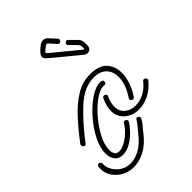

<svg xmlns="http://www.w3.org/2000/svg" viewBox="-204 -657 740 740"><g transform="rotate(-45 166.5 -287.0)"><path d="M259 -177Q253 -177 249.5 -182Q246 -187 250 -193Q280 -237 280 -278Q280 -307 262.5 -325.5Q245 -344 210 -344Q158 -344 108.5 -298.5Q59 -253 7 -185Q4 -182 1 -182Q-4 -182 -7.5 -188Q-11 -194 -7 -200Q27 -245 61 -282Q95 -319 131.5 -341Q168 -363 208 -363Q258 -363 279 -339Q300 -315 300 -281Q300 -256 291 -230Q282 -204 266 -181Q263 -177 259 -177ZM79 -53Q58 -53 46.5 -67.5Q35 -82 35 -105Q35 -135 53 -171Q71 -207 99.5 -239.5Q128 -272 159 -293Q190 -314 215 -314Q229 -314 229 -304Q229 -300 226 -296.5Q223 -293 218 -294Q197 -296 169.5 -277Q142 -258 116 -228Q90 -198 72.5 -164.5Q55 -131 55 -104Q55 -91 60 -82Q65 -73 79 -73Q95 -73 113 -83.5Q131 -94 146 -109Q161 -124 168 -137Q171 -142 176 -142Q181 -142 185 -137.5Q189 -133 185 -127Q176 -112 159 -94.5Q142 -77 121 -65Q100 -53 79 -53ZM247 -133Q214 -133 190 -153Q166 -173 166 -207Q166 -219 169.5 -232.5Q173 -246 180 -261Q183 -267 189 -267Q194 -267 197.5 -263Q201 -259 198 -253Q192 -241 189.5 -230Q187 -219 187 -209Q187 -182 205 -167.5Q223 -153 248 -153Q270 -153 293 -164Q316 -175 335 -199Q338 -203 342 -203Q347 -203 351 -197.5Q355 -192 351 -187Q328 -159 300.5 -146Q273 -133 247 -133ZM77 10Q34 10 5 -18.5Q-24 -47 -20 -86Q-20 -96 -10 -96Q-6 -96 -2.5 -92.5Q1 -89 0 -84Q-2 -58 20.5 -33.5Q43 -9 78 -9Q101 -9 127 -23Q153 -37 179 -70Q179 -70 185.5 -78Q192 -86 200 -95.5Q208 -105 211 -111Q214 -117 219 -117Q224 -117 227.5 -112.5Q231 -108 228 -102Q222 -90 212 -79Q202 -68 194 -57Q166 -21 135.5 -5.5Q105 10 77 10ZM261 -427Q252 -427 244 -434Q240 -437 225 -449.5Q210 -462 191 -477.5Q172 -493 156 -506.5Q140 -520 133 -526Q125 -534 125 -541Q125 -554 152 -575Q163 -584 174 -584Q186 -584 195 -573Q198 -569 205 -562Q212 -555 219 -547Q221 -545 221 -541Q221 -536 215.5 -532Q210 -528 205 -532Q199 -539 179 -561Q176 -564 173 -564Q171 -564 164 -559Q151 -549 148.5 -545.5Q146 -542 147 -540Q153 -535 169 -521.5Q185 -508 203.5 -493Q222 -478 237 -465.5Q252 -453 256 -450Q260 -447 261.5 -447Q263 -447 263 -453Q263 -461 262 -465.5Q261 -470 254 -477L229 -502Q226 -505 226 -508Q226 -514 232.5 -517.5Q239 -521 243 -516L270 -489Q278 -481 279.5 -473Q281 -465 281 -453Q281 -427 261 -427Z"/></g></svg>

Font: Neonderthaw
Style: Regular
Weight: 400
Designer: Robert E. Leuschke
Foundry: Robert E. Leuschke
Version: Version 1.010; ttfautohint (v1.8.3)